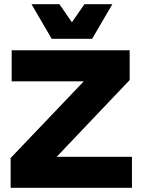

<svg xmlns="http://www.w3.org/2000/svg" viewBox="-20 -901 676 921"><path d="M613 -149V0H31V-143L382 -511H36V-660H602V-517L252 -149ZM519 -881 422 -715H228L131 -881H265L325 -794L385 -881Z"/></svg>

Font: Work Sans ExtraBold
Style: Regular
Weight: 800
Designer: Wei Huang
Foundry: Wei Huang
Version: Version 2.012; ttfautohint (v1.8.3)